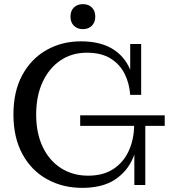

<svg xmlns="http://www.w3.org/2000/svg" viewBox="-20 -895 826 929"><path d="M377.6 14Q283.1 14 207.5 -27.9Q131.8 -69.8 88.4 -149.6Q45 -229.5 45 -341.2Q45 -453 88 -532Q131 -611 205.1 -653Q279.3 -695 371 -695Q457 -695 514.5 -664Q572 -633 601.9 -575.1Q631.9 -517.3 633 -436H610Q606 -492 583 -538Q560 -584 515 -612Q470 -640 400 -640Q328 -640 273 -603Q218 -566 186.5 -498.8Q155 -431.5 155 -340.7Q155 -251 186.5 -184.5Q218 -118 275 -81.5Q332 -45 406 -45Q479.9 -45 528.9 -77.5Q578 -110 603 -165Q628 -220 629 -286H653Q653 -201 624.5 -133Q596 -65 535.5 -25.5Q475 14 377.6 14ZM630 0V-200L653 -286H683V0ZM368 -286V-337H777V-286ZM633 -436 610 -497V-682H663V-436ZM381 -754Q354 -754 337.5 -770.5Q321 -787 321 -814.7Q321 -842.4 337.5 -858.7Q354.1 -875 381 -875Q408 -875 424.5 -858.7Q441 -842.4 441 -814.7Q441 -787 424.5 -770.5Q407.9 -754 381 -754Z"/></svg>

Font: Montagu Slab
Style: Bold
Weight: 700
Designer: Florian Karsten
Foundry: Florian Karsten
Version: Version 1.000